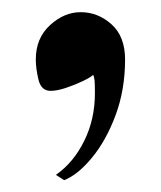

<svg xmlns="http://www.w3.org/2000/svg" viewBox="-20 -150 266 317"><path d="M186.5 -51.8Q186.5 -89.8 164.1 -109.9Q141.6 -129.9 113.3 -129.9Q85.9 -129.9 62.5 -108.4Q39.1 -86.9 39.1 -51.8Q39.1 -37.1 43.5 -18.6Q47.9 0 63.5 0Q74.2 0 88.9 -4.9Q103.5 -9.8 116.7 -16.1Q129.9 -22.5 133.8 -26.4Q135.7 -22.5 136.2 -16.6Q136.7 -10.7 136.7 3.9Q136.7 46.9 119.1 82.5Q101.6 118.2 72.3 138.7L85.9 147.5Q108.4 138.7 131.8 110.4Q155.3 82 170.9 40Q186.5 -2 186.5 -51.8Z"/></svg>

Font: Namkio Khamti
Style: Regular
Weight: 400
Designer: Debbi Hosken
Foundry: SIL International
Version: Version 3.917